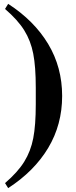

<svg xmlns="http://www.w3.org/2000/svg" viewBox="-20 -760 390 988"><path d="M22 -740.2Q156.2 -653.3 228 -533.4Q299.8 -413.6 299.8 -266.1Q299.8 -118.7 228 1.2Q156.2 121.1 22 208L5.9 182.1Q71.3 126 104.7 72Q138.2 18.1 151.1 -48.8Q164.1 -115.7 164.1 -224.1V-308.1Q164.1 -416.5 151.1 -483.4Q138.2 -550.3 104.7 -604Q71.3 -657.7 5.9 -713.9Z"/></svg>

Font: Flanker Steampunk
Style: Bold
Weight: 700
Designer: Alexey Kryukov, Leonardo Di Lena
Foundry: Alexey Kryukov, Leonardo Di Lena
Version: 1.210